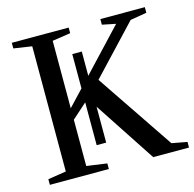

<svg xmlns="http://www.w3.org/2000/svg" viewBox="-98 -755 866 855"><g transform="rotate(-15 335.0 -327.5)"><path d="M670.4 0H505.4L319.8 -282.2V-116.7H275.9V-314L207 -252.4V-39.1L300.8 -25.9V0H28.8V-25.9L112.8 -39.1V-616.2L28.8 -628.9V-654.8H291V-628.9L207 -616.2V-305.2L275.9 -378.4V-536.6H319.8V-424.8L499.5 -616.2L437 -628.9V-654.8H642.1V-628.9L566.4 -616.2L358.9 -395.5L599.6 -39.1L670.4 -25.9Z"/></g></svg>

Font: Liberation Serif
Style: Regular
Weight: 400
Designer: Steve Matteson
Foundry: Ascender Corporation
Version: Version 2.1.5